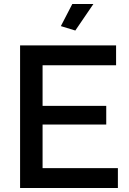

<svg xmlns="http://www.w3.org/2000/svg" viewBox="-20 -936 643 956"><path d="M340 -916 283 -806 355 -784 445 -916ZM192 -316H509V-409H192V-611H558V-710H80V0H567V-99H192Z"/></svg>

Font: RT Raleway SemiBold
Style: Regular
Weight: 400
Designer: Matt McInerney, Pablo Impallari, Rodrigo Fuenzalida — Edited by Milan Moffatt in April 2016
Foundry: Matt McInerney, Pablo Impallari, Rodrigo Fuenzalida — Edited by Milan Moffatt in April 2016
Version: Version 3.001